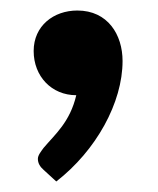

<svg xmlns="http://www.w3.org/2000/svg" viewBox="-20 -167 300 365"><path d="M44 -70C44 -22 78 14 125 14C113 65 85 88 63 114C58 121 52 128 52 135C52 143 56 150 63 156L87 178C163 119 213 28 213 -51C213 -101 185 -147 127 -147C82 -147 44 -118 44 -70Z"/></svg>

Font: Bithumb Trading Sans Bold
Style: Bold
Weight: 700
Designer: Ham Hyungwon
Foundry: Bithumb
Version: Version 0.500;FEAKit 1.0